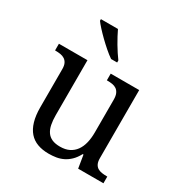

<svg xmlns="http://www.w3.org/2000/svg" viewBox="-179 -900 993 1044"><g transform="rotate(30 317.5 -378.0)"><path d="M526.9 -108.9Q526.9 -86.9 533.4 -73.5Q540 -60.1 551.3 -53.2Q562.5 -46.4 577.4 -44.2Q592.3 -42 608.9 -42H611.8V0H453.1L439.9 -81.1H435.1Q419.9 -52.7 401.6 -35.2Q383.3 -17.6 362.8 -7.6Q342.3 2.4 319.8 6.1Q297.4 9.8 272.9 9.8Q233.4 9.8 202.6 -1.5Q171.9 -12.7 150.9 -36.6Q129.9 -60.5 118.9 -97.7Q107.9 -134.8 107.9 -186V-425.8Q107.9 -447.8 101.3 -461.2Q94.7 -474.6 83.5 -481.9Q72.3 -489.3 57.4 -491.7Q42.5 -494.1 25.9 -494.1H22.9V-536.1H202.1V-190.9Q202.1 -158.2 207.3 -132.8Q212.4 -107.4 224.4 -89.8Q236.3 -72.3 256.6 -63.2Q276.9 -54.2 307.1 -54.2Q340.3 -54.2 364 -65.9Q387.7 -77.6 403.1 -98.9Q418.5 -120.1 425.8 -149.9Q433.1 -179.7 433.1 -215.8V-421.9Q433.1 -445.3 426.5 -459.7Q419.9 -474.1 408.9 -481.7Q397.9 -489.3 383.1 -491.7Q368.2 -494.1 351.1 -494.1H348.1V-536.1H526.9ZM348.1 -606H310.1Q290 -619.6 266.6 -639.9Q243.2 -660.2 221.2 -681.6Q199.2 -703.1 181.2 -722.9Q163.1 -742.7 153.8 -755.9V-766.1H260.7Q268.6 -749.5 279.1 -729.7Q289.6 -710 301.3 -690.2Q313 -670.4 325.2 -651.9Q337.4 -633.3 348.1 -619.1Z"/></g></svg>

Font: Noto Serif
Style: Regular
Weight: 400
Designer: Monotype Design team
Foundry: Monotype Imaging Inc.
Version: Version 1.02